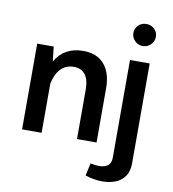

<svg xmlns="http://www.w3.org/2000/svg" viewBox="-102 -841 1038 1153"><g transform="rotate(10 417.5 -264.5)"><path d="M628.9 -686.5Q628.9 -714.8 648.9 -733.9Q668.9 -752.9 697.3 -752.9Q726.1 -752.9 746.1 -733.9Q766.1 -714.8 766.1 -686.5Q766.1 -658.7 746.1 -638.7Q726.1 -618.7 697.3 -618.7Q668.9 -618.7 648.9 -638.7Q628.9 -658.7 628.9 -686.5ZM495.1 206.5 511.7 129.9Q522.5 132.3 537.6 134.3Q552.7 136.2 566.4 136.2Q599.6 136.2 618.4 120.8Q637.2 105.5 637.2 72.8V-522.9H757.3V85.9Q757.3 135.3 735.8 165.8Q714.4 196.3 678.5 210.2Q642.6 224.1 599.1 224.1Q572.3 224.1 545.7 219.2Q519 214.4 495.1 206.5ZM190.4 0H71.3V-522.9H171.9L182.1 -433.6Q236.3 -527.8 352.5 -527.8Q436 -527.8 480.7 -475.8Q525.4 -423.8 525.4 -329.1V0H406.2V-304.7Q406.2 -361.8 382.3 -392.8Q358.4 -423.8 313.5 -423.8Q265.1 -423.8 234.1 -392.1Q203.1 -360.4 190.4 -300.3Z"/></g></svg>

Font: Estedad-FD SemiBold
Style: Regular
Weight: 600
Designer: Amin Abedi
Version: Version 7.3